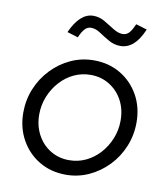

<svg xmlns="http://www.w3.org/2000/svg" viewBox="-81 -773 743 851"><g transform="rotate(10 290.5 -347.5)"><path d="M272 10Q205 10 152.5 -21Q100 -52 69.5 -106.5Q39 -161 39 -229Q39 -286 60 -337Q81 -388 118.5 -427.2Q156 -466.4 204.5 -488.7Q253 -511 308 -511Q375 -511 427.5 -480Q480 -449 510.5 -395Q541 -341 541 -272Q541 -215.2 520 -163.9Q499 -112.6 461.5 -73.7Q424 -34.8 375.5 -12.4Q327 10 272 10ZM275 -56Q315 -56 350 -72.5Q385 -89 411.9 -118.7Q438.8 -148.4 454.4 -186.9Q470 -225.5 470 -268Q470 -319.1 448.6 -358.9Q427.2 -398.6 389.6 -421.8Q352 -445 305.3 -445Q265 -445 230 -428.5Q195 -412 168.1 -382.3Q141.2 -352.6 125.6 -314.1Q110 -275.5 110 -233Q110 -182.7 131.5 -142.3Q153 -102 190.5 -79Q228.1 -56 275 -56ZM219 -599 170 -614Q211 -705 271 -705Q299 -705 323 -690.5Q347 -676 369.5 -662Q392 -648 412 -648Q428 -648 439.5 -659.5Q451 -671 464 -701L514 -686Q494 -639 468.5 -616.5Q443 -594 411 -594Q383 -594 358.5 -608Q334 -622 312.5 -636.5Q291 -651 270 -651Q255 -651 243 -639Q231 -627 219 -599Z"/></g></svg>

Font: Red Hat Display VF
Style: Italic
Weight: 300
Italic angle: -12°
Designer: Pentagram, MCKL
Foundry: Pentagram, MCKL
Version: Version 1.023